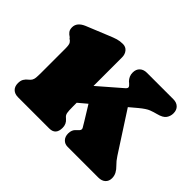

<svg xmlns="http://www.w3.org/2000/svg" viewBox="-106 -622 786 786"><g transform="rotate(45 286.5 -229.0)"><path d="M65 0Q45.5 0 34.5 -10.8Q23.5 -21.5 23.5 -40.5Q23.5 -55 29 -64.5Q34.5 -74 45 -82L50 -86.5Q55.5 -91.5 58.2 -100.2Q61 -109 61 -133V-278.5Q61 -299.5 56.5 -307Q52 -314.5 44 -319L40.5 -323.5Q30.5 -329.5 24.5 -337.5Q18.5 -345.5 18.5 -359Q18.5 -387 53.5 -402L146.5 -440Q169 -449.5 183.2 -453.8Q197.5 -458 214 -458Q231 -458 240.8 -446Q250.5 -434 250.5 -416.5V-133Q250.5 -106.5 252.5 -96.8Q254.5 -87 260.5 -81.5L266.5 -76Q282.5 -62.5 282.5 -40.5Q282.5 0 245.5 0ZM192.5 -201 346.5 -334.5Q356.5 -342.5 356 -348.2Q355.5 -354 346.5 -361.5L339.5 -367.5Q333 -374.5 329 -383.2Q325 -392 325 -403.5Q325 -422.5 336.5 -433.2Q348 -444 367 -444H520Q539 -444 550.2 -433.2Q561.5 -422.5 561.5 -403.5Q561.5 -387 552.2 -373.8Q543 -360.5 515 -353.5Q501 -350 485.5 -344.2Q470 -338.5 443.5 -316.5L221.5 -129.5ZM380 -337.5 522 -118Q529 -107.5 534.2 -101Q539.5 -94.5 547 -87Q558.5 -76 565 -64Q571.5 -52 571.5 -38Q571.5 -20.5 560.2 -10.2Q549 0 530 0H351.5Q335.5 0 325 -11Q314.5 -22 314.5 -40.5Q314.5 -51 317.8 -59Q321 -67 327.5 -72.5L333.5 -78.5Q346 -88.5 340.8 -98Q335.5 -107.5 326.5 -122L260 -230Z"/></g></svg>

Font: Fraunces 144pt S100 Black
Style: Regular
Weight: 900
Version: Version 1.000